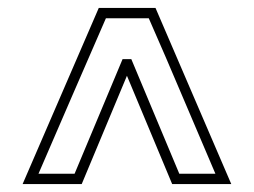

<svg xmlns="http://www.w3.org/2000/svg" viewBox="-20 -592 640 484"><path d="M414 -128 300 -401 186 -128H37L229 -572H372L563 -128ZM523 -154Q480 -254 439.5 -350Q399 -446 355 -546H247Q203 -445 162 -350.5Q121 -256 77 -154H168L289 -443H311L432 -154Z"/></svg>

Font: CMG Sans Outline
Style: Outline
Weight: 700
Designer: Julieta Ulanovsky
Foundry: Julieta Ulanovsky
Version: Version 7.200